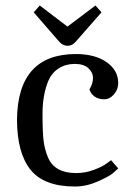

<svg xmlns="http://www.w3.org/2000/svg" viewBox="-20 -673 481 700"><path d="M257 -476Q326 -476 368.5 -446.5Q411 -417 411 -370Q411 -347 395.5 -329Q380 -311 359.5 -311Q339 -311 325 -321Q311 -331 306 -347Q319 -368 319 -388.5Q319 -409 302 -424.5Q285 -440 252.5 -440Q220 -440 194.5 -424Q169 -408 156 -378Q135 -326 135 -258Q135 -190 139 -159Q143 -128 155 -99Q179 -42 258 -42Q291 -42 323 -54Q355 -66 370 -78L385 -89L411 -59Q404 -52 391 -41Q378 -30 336.5 -11.5Q295 7 253 7Q140 7 91 -54.5Q42 -116 42 -238Q45 -476 257 -476ZM257 -522Q244 -506 226.5 -506Q209 -506 195 -522L103 -628L125 -653L226 -576L328 -653L350 -628Z"/></svg>

Font: Caladea
Style: Regular
Weight: 400
Designer: Carolina Giovagnoli and Andres Torresi
Foundry: Carolina Giovagnoli and Andres Torresi
Version: Version 1.002